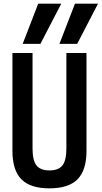

<svg xmlns="http://www.w3.org/2000/svg" viewBox="-20 -1020 556 1050"><path d="M402 -780H305L390 -1000H516ZM201 -780H104L189 -1000H315ZM250 10Q146 10 97 -39.5Q48 -89 48 -195V-730H158V-207Q158 -143 179.5 -115.5Q201 -88 250 -88Q300 -88 321.5 -115.5Q343 -143 343 -207V-730H453V-195Q453 -89 404 -39.5Q355 10 250 10Z"/></svg>

Font: M PLUS 1 Code Medium
Style: Regular
Weight: 500
Designer: Coji Morishita
Foundry: UNDERFOREST DESIGN
Version: Version 1.002